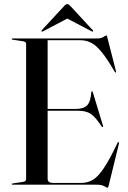

<svg xmlns="http://www.w3.org/2000/svg" viewBox="-20 -884 614 919"><path d="M36 -697Q36 -700 40 -700H448Q464 -700 475.2 -707.2Q486.5 -714.5 489 -714.5Q490.5 -714.5 491.2 -713Q492 -711.5 493.5 -705.5L535.5 -542Q536.5 -537.5 534 -537Q531.5 -536 529.5 -539.5Q494 -601 467.2 -634Q440.5 -667 416.5 -679.2Q392.5 -691.5 364.5 -691.5H208V-362.5H342Q380 -362.5 397 -379.8Q414 -397 417 -443Q417.5 -447 420 -447Q423 -448 424.5 -442L473 -282Q474.5 -277 472 -276Q469.5 -275.5 467 -278Q437.5 -323.5 414.8 -338.8Q392 -354 354 -354H208V-29Q208 -8.5 232.5 -8.5H369.5Q398.5 -8.5 423.2 -22.5Q448 -36.5 476 -77.8Q504 -119 542.5 -200Q545.5 -204.5 548 -204Q551 -203.5 549.5 -197L500 5Q497.5 14.5 495.5 14.5Q490.5 14.5 478.8 7.2Q467 0 442.5 0H40Q36 0 36 -3Q36 -5.5 41 -6L87.5 -13Q105 -15 105 -26V-674Q105 -685 87.5 -687L41 -694Q36 -694.5 36 -697ZM424.5 -733Q423 -731.5 418 -734.5L302 -795L186.5 -734.5Q181.5 -731.5 179.5 -733Q177 -735.5 180.5 -740L286.5 -854.5Q295.5 -864.5 302 -864.5Q308.5 -864.5 317.5 -854.5L423.5 -740Q427 -735.5 424.5 -733Z"/></svg>

Font: Fraunces144ptRegular
Style: Regular
Weight: 400
Version: Version 1.000;[0bf87f6ff]